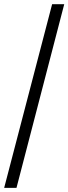

<svg xmlns="http://www.w3.org/2000/svg" viewBox="-20 -780 328 921"><path d="M230 -759.8H288.1L59.1 121.1H0Z"/></svg>

Font: Koh Santepheap
Style: Regular
Weight: 400
Designer: Danh Hong
Version: Version 2.002; ttfautohint (v1.8.3)